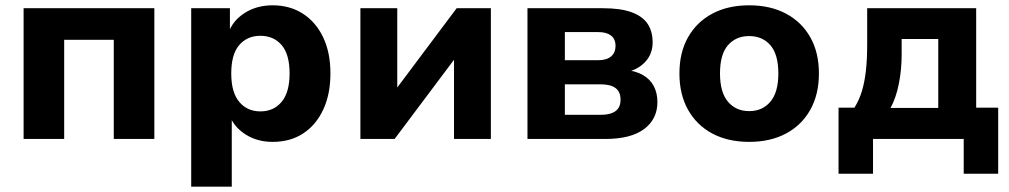

<svg xmlns="http://www.w3.org/2000/svg" viewBox="-20 -524 3804 724"><path d="M69 0V-493H562V0H409V-374H222V0Z M701 180V-493H847V-397H840Q857 -446 902.5 -475Q948 -504 1008 -504Q1073 -504 1122 -472.5Q1171 -441 1198.5 -383.5Q1226 -326 1226 -247Q1226 -169 1199 -111Q1172 -53 1123.5 -21Q1075 11 1008 11Q950 11 906 -17Q862 -45 845 -90H854V180ZM962 -104Q1012 -104 1042 -140Q1072 -176 1072 -247Q1072 -319 1042 -354Q1012 -389 962 -389Q912 -389 882 -354Q852 -319 852 -247Q852 -176 882 -140Q912 -104 962 -104Z M1339 0V-493H1478V-166H1457L1702 -493H1831V0H1692V-328H1714L1468 0Z M1969 0V-493H2254Q2321 -493 2362.5 -477.5Q2404 -462 2422.5 -433.5Q2441 -405 2441 -364Q2441 -320 2412 -289.5Q2383 -259 2334 -250V-261Q2377 -257 2404.5 -241Q2432 -225 2445.5 -199Q2459 -173 2459 -139Q2459 -75 2409 -37.5Q2359 0 2262 0ZM2110 -91H2245Q2282 -91 2301 -105Q2320 -119 2320 -148Q2320 -178 2301 -192Q2282 -206 2245 -206H2110ZM2110 -297H2236Q2267 -297 2284 -311Q2301 -325 2301 -351Q2301 -377 2284 -390Q2267 -403 2236 -403H2110Z M2805 11Q2725 11 2666 -20.5Q2607 -52 2574.5 -110Q2542 -168 2542 -247Q2542 -326 2574.5 -383.5Q2607 -441 2666 -472.5Q2725 -504 2805 -504Q2885 -504 2944 -472.5Q3003 -441 3035.5 -383.5Q3068 -326 3068 -247Q3068 -168 3035.5 -110Q3003 -52 2944 -20.5Q2885 11 2805 11ZM2805 -105Q2855 -105 2885 -140.5Q2915 -176 2915 -247Q2915 -319 2885 -353.5Q2855 -388 2805 -388Q2755 -388 2725 -353.5Q2695 -319 2695 -247Q2695 -176 2725 -140.5Q2755 -105 2805 -105Z M3142 131V-118H3202Q3220 -147 3230 -180Q3240 -213 3245 -256Q3250 -299 3250 -356V-493H3661V-118H3744V131H3614V0H3272V131ZM3338 -117H3518V-377H3380V-318Q3380 -262 3369.5 -208.5Q3359 -155 3338 -117Z"/></svg>

Font: Nunito Sans 11pt ExtraBold
Style: Regular
Weight: 800
Version: Version 3.101;gftools[0.9.27]